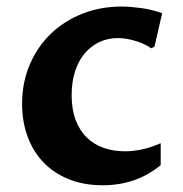

<svg xmlns="http://www.w3.org/2000/svg" viewBox="-20 -547 550 577"><path d="M462.9 -50.8Q423.8 -19 380.6 -4.6Q337.4 9.8 289.1 9.8Q231.9 9.8 187 -8.3Q142.1 -26.4 110.8 -58.8Q79.6 -91.3 63 -136.2Q46.4 -181.2 46.4 -234.9Q46.4 -299.3 69.6 -353.3Q92.8 -407.2 133.1 -445.8Q173.3 -484.4 227.8 -505.9Q282.2 -527.3 345.2 -527.3Q370.1 -527.3 403.3 -522.9Q436.5 -518.6 467.3 -507.3L444.3 -406.7L434.6 -401.9Q426.3 -407.7 414.8 -413.3Q403.3 -418.9 390.1 -423.1Q377 -427.2 362.8 -429.9Q348.6 -432.6 334.5 -432.6Q304.7 -432.6 279.3 -420.9Q253.9 -409.2 235.1 -387.2Q216.3 -365.2 205.8 -333.3Q195.3 -301.3 195.3 -261.2Q195.3 -218.3 207.3 -186.5Q219.2 -154.8 240.7 -133.8Q262.2 -112.8 291.5 -102.5Q320.8 -92.3 356 -92.3Q377.9 -92.3 404.1 -97.4Q430.2 -102.5 462.9 -116.7Z"/></svg>

Font: Proza Libre
Style: SemiBold
Weight: 600
Designer: Jasper de Waard
Foundry: Jasper de Waard
Version: Version 1.000; ttfautohint (v1.4.1.8-43bc) -l 8 -r 50 -G 200